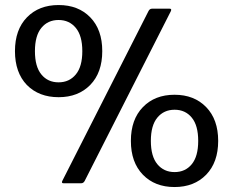

<svg xmlns="http://www.w3.org/2000/svg" viewBox="-20 -735 935 770"><path d="M87.9 -394C120.1 -361.5 162.5 -345.2 215.1 -345.2C267.7 -345.2 310 -361.7 342 -394.5C374.1 -427.4 390.1 -472.6 390.1 -530C390.1 -587.5 374.1 -632.6 342 -665.5C310 -698.4 267.7 -714.8 215.1 -714.8C162.5 -714.8 120.2 -698.4 88.1 -665.5C56.1 -632.6 40 -587.5 40 -530C40 -472.6 56 -427.2 87.9 -394ZM214.8 -654.8C243.5 -654.8 266.5 -644.3 283.9 -623.3C301.4 -602.3 310.1 -571.1 310.1 -529.8C310.1 -488.4 301.4 -457.3 283.9 -436.3C266.5 -415.3 243.5 -404.8 214.8 -404.8C186.2 -404.8 163.2 -415.3 146 -436.3C128.7 -457.3 120.1 -488.4 120.1 -529.8C120.1 -571.1 128.7 -602.3 146 -623.3C163.2 -644.3 186.2 -654.8 214.8 -654.8ZM230 -9.8C226.7 -3.3 228.4 0 234.9 0H305.2C311.7 0 316.6 -3.3 319.8 -9.8L665 -689.9C668.3 -696.8 666.7 -700.2 660.2 -700.2H589.8C583.3 -700.2 578.5 -696.8 575.2 -689.9ZM679.9 15.1C732.5 15.1 774.8 -1.4 806.9 -34.4C838.9 -67.5 855 -112.6 855 -169.9C855 -227.2 838.9 -272.4 806.9 -305.4C774.8 -338.5 732.5 -355 679.9 -355C627.4 -355 585 -338.5 553 -305.4C520.9 -272.4 504.9 -227.2 504.9 -169.9C504.9 -112.6 520.9 -67.5 553 -34.4C585 -1.4 627.4 15.1 679.9 15.1ZM680.2 -294.9C708.8 -294.9 731.8 -284.4 749 -263.4C766.3 -242.4 774.9 -211.3 774.9 -169.9C774.9 -128.6 766.3 -97.4 749 -76.4C731.8 -55.4 708.8 -44.9 680.2 -44.9C651.5 -44.9 628.5 -55.4 611.1 -76.4C593.7 -97.4 585 -128.6 585 -169.9C585 -211.3 593.7 -242.4 611.1 -263.4C628.5 -284.4 651.5 -294.9 680.2 -294.9Z"/></svg>

Font: Numans
Style: Regular
Weight: 400
Designer: Jovanny Lemonad
Foundry: Jovanny Lemonad
Version: Version 001.001